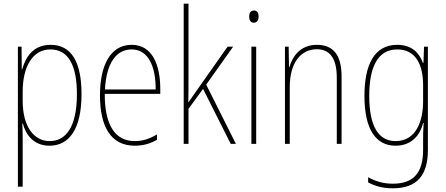

<svg xmlns="http://www.w3.org/2000/svg" viewBox="-20 -846 2416 1041"><path d="M254 -603C161 -603 119 -538 100 -469H98L97 -593H77V166H103V-87C103 -122 102 -154 101 -176H104C119 -117 162 -56 248 -56C355 -56 422 -146 422 -336C422 -515 364 -603 254 -603ZM253 -578C350 -578 397 -493 397 -336C397 -152 334 -81 249 -81C163 -81 103 -162 103 -298V-350C103 -484 157 -578 253 -578Z M694 -603C577 -603 522 -489 522 -329C522 -163 579 -56 710 -56C758 -56 796 -68 831 -88V-117C788 -92 753 -81 710 -81C602 -81 547 -172 548 -337H849V-364C849 -490 808 -603 694 -603ZM694 -578C785 -578 825 -483 824 -361H549C557 -506 611 -578 694 -578Z M1002 -434V-826H976V-66H1002V-256L1081 -364L1231 -66H1259L1098 -387L1244 -593H1214L1040 -346C1025 -325 1017 -313 1001 -290C1002 -341 1002 -382 1002 -434Z M1357 -789C1337 -789 1331 -772 1331 -756C1331 -738 1338 -723 1356 -723C1374 -723 1382 -737 1382 -757C1382 -773 1377 -789 1357 -789ZM1369 -593H1343V-66H1369Z M1698 -603C1609 -603 1566 -541 1549 -482H1547L1545 -593H1525V-66H1551V-374C1551 -511 1615 -579 1698 -579C1765 -579 1806 -534 1806 -425V-66H1832V-432C1832 -551 1784 -603 1698 -603Z M2134 -603C2011 -603 1956 -498 1956 -326C1956 -144 2018 -56 2125 -56C2205 -56 2256 -106 2274 -179H2277C2274 -138 2274 -113 2274 -80V-34C2274 90 2223 150 2110 150C2056 150 2015 136 1976 115V143C2013 163 2056 175 2110 175C2244 175 2300 101 2300 -34V-593H2279L2276 -505H2273C2254 -557 2215 -603 2134 -603ZM2134 -578C2237 -578 2274 -490 2274 -385V-295C2274 -195 2239 -81 2125 -81C2032 -81 1982 -161 1982 -326C1982 -479 2026 -578 2134 -578Z"/></svg>

Font: Noto Sans Malayalam UI Condensed Thin
Style: Regular
Weight: 100
Width: 3
Designer: Jelle Bosma - Monotype Design Team
Foundry: Monotype Imaging Inc.
Version: Version 2.104